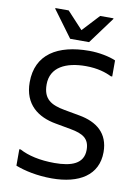

<svg xmlns="http://www.w3.org/2000/svg" viewBox="-101 -1003 786 1081"><g transform="rotate(10 292.0 -462.0)"><path d="M238 -780H346L458 -932V-936H382L292 -839L202 -936H126V-932ZM64 -118V-24C116 -4 188 12 272 12C428 12 534 -52 534 -184C534 -292 465 -346 364 -364L276 -380C199 -394 152 -420 152 -504C152 -604 240 -644 352 -644C420 -644 468 -628 500 -612H508V-704C472 -720 412 -732 356 -732C176 -732 56 -660 56 -500C56 -372 139 -314 240 -296L328 -280C401 -267 438 -244 438 -180C438 -100 368 -76 272 -76C188 -76 120 -92 72 -118Z"/></g></svg>

Font: Kufam Arabic Latin Roman Normal
Style: Regular
Weight: 400
Designer: Wael Morcos & Artur Schmal
Version: Version 1.200;PS 001.200;hotconv 1.0.88;makeotf.lib2.5.64775